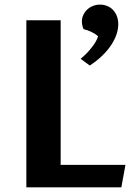

<svg xmlns="http://www.w3.org/2000/svg" viewBox="-20 -802 596 822"><path d="M92.8 0V-715.3H239.7V-96.2H517.1L499.5 0ZM325.2 -550.3Q337.9 -560.5 349.9 -572.8Q361.8 -585 372.1 -597.9Q382.3 -610.8 389.6 -623.3Q397 -635.7 399.9 -646.5Q389.2 -656.7 372.1 -665Q355 -673.3 337.9 -677.2Q334.5 -684.1 332.5 -692.6Q330.6 -701.2 330.6 -710Q330.6 -724.6 336.7 -737.8Q342.8 -751 353.3 -761Q363.8 -771 377.9 -776.6Q392.1 -782.2 408.7 -782.2Q424.3 -782.2 438.5 -776.6Q452.6 -771 463.1 -760.3Q473.6 -749.5 480 -733.9Q486.3 -718.3 486.3 -697.8Q486.3 -676.3 478.3 -653.3Q470.2 -630.4 454.8 -607.4Q439.5 -584.5 416.5 -562.5Q393.6 -540.5 364.3 -521.5Z"/></svg>

Font: Proza Libre
Style: SemiBold
Weight: 600
Designer: Jasper de Waard
Foundry: Jasper de Waard
Version: Version 1.000; ttfautohint (v1.4.1.8-43bc) -l 8 -r 50 -G 200